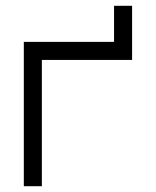

<svg xmlns="http://www.w3.org/2000/svg" viewBox="-20 -645 540 665"><path d="M62.5 -500Q62.5 -500 62.5 0H125V-437.5H437.5V-625H375Q375 -625 375 -500Z"/></svg>

Font: BFUnifontExMono
Style: Regular
Weight: 500
Version: Version 15.0.06